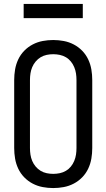

<svg xmlns="http://www.w3.org/2000/svg" viewBox="-20 -946 540 974"><path d="M250 8Q277 8 303.5 3Q330 -2 354 -14.5Q378 -27 397 -46.5Q416 -66 427.5 -90.5Q439 -115 443.5 -141.5Q448 -168 448 -195V-540Q448 -567 443.5 -593.5Q439 -620 427.5 -644.5Q416 -669 397 -688.5Q378 -708 354 -720.5Q330 -733 303.5 -738Q277 -743 250 -743Q223 -743 196.5 -738Q170 -733 146 -720.5Q122 -708 103 -688.5Q84 -669 72.5 -644.5Q61 -620 56.5 -593.5Q52 -567 52 -540V-195Q52 -168 56.5 -141.5Q61 -115 72.5 -90.5Q84 -66 103 -46.5Q122 -27 146 -14.5Q170 -2 196.5 3Q223 8 250 8ZM250 -64Q233 -64 216.5 -67.5Q200 -71 186 -79.5Q172 -88 161 -101Q150 -114 143.5 -129.5Q137 -145 134.5 -161.5Q132 -178 132 -195V-540Q132 -557 134.5 -573.5Q137 -590 143.5 -605.5Q150 -621 161 -634Q172 -647 186 -655.5Q200 -664 216.5 -667.5Q233 -671 250 -671Q267 -671 283.5 -667.5Q300 -664 314.5 -655.5Q329 -647 339.5 -634Q350 -621 356.5 -605.5Q363 -590 365.5 -573.5Q368 -557 368 -540V-195Q368 -178 365.5 -161.5Q363 -145 356.5 -129.5Q350 -114 339.5 -101Q329 -88 314.5 -79.5Q300 -71 283.5 -67.5Q267 -64 250 -64ZM100 -854H400V-926H100Z"/></svg>

Font: Iosevka SS09
Style: Regular
Weight: 400
Monospace: yes
Designer: Belleve Invis
Foundry: Belleve Invis
Version: Version 5.2.1; ttfautohint (v1.8.3)